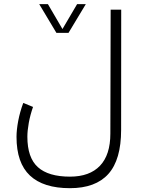

<svg xmlns="http://www.w3.org/2000/svg" viewBox="-20 -686 712 959"><path d="M261.7 -522 175.8 -665.5H219.2L292 -541L365.2 -665.5H408.7L322.3 -522ZM145 -151.9Q130.9 -111.8 123.8 -72.5Q116.7 -33.2 116.7 -2.9Q116.7 101.6 169.2 148.9Q221.7 196.3 329.6 196.3Q427.7 196.3 479.5 141.8Q531.2 87.4 531.2 -18.6L532.7 -637.7H585.4L585 -37.6Q585 111.8 521.2 182.9Q457.5 253.9 329.1 253.9Q196.8 253.9 129.6 190.9Q62.5 127.9 62.5 -2.4Q62.5 -37.1 71 -82.3Q79.6 -127.4 96.2 -171.9Z"/></svg>

Font: Vazir Thin FD-UI
Style: Thin-FD-UI
Weight: 100
Designer: Saber Rastikerdar
Foundry: Saber Rastikerdar
Version: Version 30.1.0